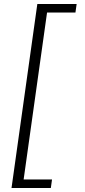

<svg xmlns="http://www.w3.org/2000/svg" viewBox="-20 -862 429 967"><path d="M168 -842H366L360 -799H217L99 42H242L236 85H38Z"/></svg>

Font: Krub Light
Style: Italic
Weight: 300
Italic angle: -8°
Designer: Ekaluck Peanpanawate
Foundry: Cadson Demak Co.,Ltd.
Version: Version 1.000; ttfautohint (v1.6)